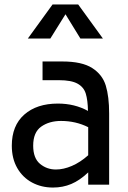

<svg xmlns="http://www.w3.org/2000/svg" viewBox="-20 -829 575 862"><path d="M33 0ZM470 -320V0H376V-55Q338 -19 300 -3Q262 13 218 13Q166 13 124 -9.5Q82 -32 57.5 -74.5Q33 -117 33 -175Q33 -265 89 -314.5Q145 -364 240 -364Q315 -364 375 -331Q374 -380 365 -409Q356 -438 328 -453.5Q300 -469 245 -469H171V-553H260Q348 -553 394 -523.5Q440 -494 455 -444.5Q470 -395 470 -320ZM376 -132V-258Q320 -286 254 -286Q201 -286 165 -260.5Q129 -235 129 -175Q129 -119 159.5 -93.5Q190 -68 231 -68Q265 -68 302.5 -84Q340 -100 376 -132ZM341 -656 274 -765 206 -656H105L216 -809H331L442 -656Z"/></svg>

Font: Biryani
Style: Regular
Weight: 400
Designer: Dan Reynolds and Mathieu Reguer
Foundry: Dan Reynolds and Mathieu Reguer
Version: Version 1.004; ttfautohint (v1.1) -l 5 -r 5 -G 72 -x 0 -D la